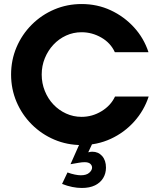

<svg xmlns="http://www.w3.org/2000/svg" viewBox="-20 -710 793 953"><path d="M385 10Q313 10 249.5 -17Q186 -44 137.5 -92.5Q89 -141 62 -204.5Q35 -268 35 -340Q35 -412 62 -475.5Q89 -539 137.5 -587.5Q186 -636 249.5 -663Q313 -690 385 -690Q463 -690 529.5 -659Q596 -628 645 -574.5Q694 -521 717 -451H550Q529 -497 483 -523.5Q437 -550 385 -550Q344 -550 308 -533.5Q272 -517 245 -488Q218 -459 202.5 -421Q187 -383 187 -340Q187 -297 202.5 -258.5Q218 -220 245 -191.5Q272 -163 308 -146.5Q344 -130 385 -130Q438 -130 484 -158Q530 -186 551 -231H718Q695 -161 646 -106.5Q597 -52 530 -21Q463 10 385 10ZM288 203 315 146Q334 153 351.5 156.5Q369 160 381 160Q409 160 423 147.5Q437 135 437 122Q437 111 428 103Q419 95 400 95Q387 95 370.5 98Q354 101 330 105L397 -46H461L418 46Q430 43 438 43Q468 43 487 64.5Q506 86 506 122Q506 151 492 174Q478 197 451.5 210Q425 223 386 223Q363 223 338.5 218Q314 213 288 203Z"/></svg>

Font: Teachers
Style: Regular
Weight: 400
Designer: Alfredo Marco Pradil, Chank Diesel
Version: Version 1.001